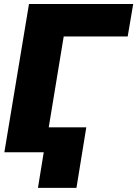

<svg xmlns="http://www.w3.org/2000/svg" viewBox="-20 -747 674 942"><path d="M1.4 0 122.2 -727.3H633.5L606.5 -568.2H292.6L219.1 -122.2H403.4L355.1 174.7H166.2L194.6 0Z"/></svg>

Font: Inter P Black
Style: Italic
Weight: 900
Italic angle: -9.40001°
Designer: Rasmus Andersson
Foundry: rsms
Version: Version 3.018;git-588b23468